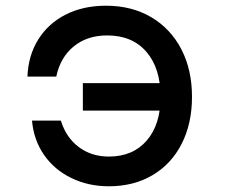

<svg xmlns="http://www.w3.org/2000/svg" viewBox="-20 -636 790 672"><path d="M92 -214H193Q211 -155 255.5 -121.5Q300 -88 361 -88Q445 -88 493.5 -144Q542 -200 542 -297Q542 -397 492.5 -454.5Q443 -512 355 -512Q285 -512 238 -473.5Q191 -435 177 -368H76Q79 -442 114 -498Q149 -554 210 -585Q271 -616 351 -616Q441 -616 509 -576Q577 -536 614.5 -464Q652 -392 652 -297Q652 -204 616 -133Q580 -62 514 -23Q448 16 361 16Q289 16 229.5 -13Q170 -42 134 -94Q98 -146 92 -214ZM270 -249V-345H554V-249Z"/></svg>

Font: Martian Mono Custom sWd Rg
Style: Regular
Weight: 400
Width: 6
Monospace: yes
Designer: Alex Havermale
Foundry: Evil Martians
Version: Version 1.000